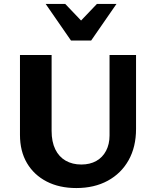

<svg xmlns="http://www.w3.org/2000/svg" viewBox="-20 -936 785 971"><path d="M366 15Q280 15 216 -18Q152 -51 116.5 -111Q81 -171 81 -254V-658H241V-274Q241 -219 259.5 -181Q278 -143 312 -123.5Q346 -104 391 -104Q435 -104 467 -122Q499 -140 516.5 -173.5Q534 -207 534 -251V-658H668V-284Q668 -193 630.5 -126Q593 -59 525 -22Q457 15 366 15ZM339 -731 366 -807 470 -916H569L441 -731ZM339 -731 211 -916H310L415 -806L441 -731Z"/></svg>

Font: Ysabeau Office ExtraBold
Style: Regular
Weight: 800
Designer: Christian Thalmann (Catharsis Fonts)
Version: Version 2.001;gftools[0.9.30]; featfreeze: tnum,lnum,ss02